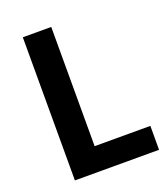

<svg xmlns="http://www.w3.org/2000/svg" viewBox="-134 -820 798 914"><g transform="rotate(-20 265.5 -362.5)"><path d="M231.9 -725.1V-121.1H514.2V0H87.9V-725.1Z"/></g></svg>

Font: Stilu SemiBold
Style: Regular
Weight: 600
Designer: Genilson Lima Santos
Foundry: Genilson Lima Santos
Version: Version 1.200;PS 001.200;hotconv 1.0.88;makeotf.lib2.5.64775